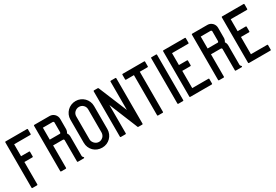

<svg xmlns="http://www.w3.org/2000/svg" viewBox="51 -1760 3922 2728"><g transform="rotate(-30 2012.0 -396.0)"><path d="M145 -391V-24Q145 -14 135 -14H60Q50 -14 50 -24V-768Q50 -778 60 -778H411Q421 -778 421 -768V-692Q421 -682 411 -682H145V-486H277Q287 -486 287 -476V-401Q287 -391 277 -391Z M531 -14Q521 -14 521 -24V-768Q521 -778 531 -778H782Q805 -778 825 -769Q845 -760 860 -745Q875 -730 883.5 -709.5Q892 -689 892 -666V-503Q892 -468 872 -440Q892 -412 892 -378V-61Q892 -46 902 -38Q912 -30 912 -24Q912 -14 902 -14H806Q796 -14 796 -24V-378Q793 -383 790 -386Q787 -389 782 -391H616V-24Q616 -14 606 -14ZM616 -486H782Q784 -486 787 -487.5Q790 -489 791 -490Q792 -493 794 -496.5Q796 -500 796 -503V-666Q796 -671 791.5 -675.5Q787 -680 782 -682H616Z M1400 -207Q1400 -166 1385 -131Q1370 -96 1344 -70Q1318 -44 1283 -29Q1248 -14 1207 -14Q1166 -14 1130 -28.5Q1094 -43 1068 -69Q1042 -95 1027 -130Q1012 -165 1012 -207V-585Q1012 -626 1027.5 -661Q1043 -696 1069 -722Q1095 -748 1130.5 -763Q1166 -778 1207 -778Q1247 -778 1282 -763Q1317 -748 1343.5 -721.5Q1370 -695 1385 -660Q1400 -625 1400 -585ZM1304 -585Q1304 -626 1276 -654Q1248 -682 1207 -682Q1187 -682 1169 -674.5Q1151 -667 1137 -654Q1123 -641 1115 -623Q1107 -605 1107 -585V-207Q1107 -187 1115.5 -169.5Q1124 -152 1137.5 -138Q1151 -124 1169 -116Q1187 -108 1207 -108Q1227 -108 1244.5 -116Q1262 -124 1276 -138V-137Q1289 -151 1296.5 -169Q1304 -187 1304 -207Z M1776 -303V-768Q1776 -778 1786 -778H1861Q1871 -778 1871 -768V-24Q1871 -14 1861 -14H1798Q1789 -14 1785 -24.5Q1781 -35 1779 -41L1596 -488V-24Q1596 -14 1586 -14H1510Q1500 -14 1500 -24V-768Q1500 -778 1510 -778H1572Q1580 -778 1585 -765.5Q1590 -753 1592 -748Z M2206 -682V-24Q2206 -14 2196 -14H2120Q2110 -14 2110 -24V-682H1981Q1971 -682 1971 -692V-768Q1971 -778 1981 -778H2333Q2343 -778 2343 -768V-692Q2343 -682 2333 -682Z M2453 -14Q2443 -14 2443 -24V-768Q2443 -778 2453 -778H2529Q2539 -778 2539 -768V-24Q2539 -14 2529 -14Z M2735 -108H3001Q3011 -108 3011 -99V-24Q3011 -14 3001 -14H2649Q2639 -14 2639 -24V-768Q2639 -778 2649 -778H3001Q3011 -778 3011 -768V-692Q3011 -682 3001 -682H2735V-486H2868Q2878 -486 2878 -476V-401Q2878 -391 2868 -391H2735Z M3121 -14Q3111 -14 3111 -24V-768Q3111 -778 3121 -778H3372Q3395 -778 3415 -769Q3435 -760 3450 -745Q3465 -730 3473.5 -709.5Q3482 -689 3482 -666V-503Q3482 -468 3462 -440Q3482 -412 3482 -378V-61Q3482 -46 3492 -38Q3502 -30 3502 -24Q3502 -14 3492 -14H3396Q3386 -14 3386 -24V-378Q3383 -383 3380 -386Q3377 -389 3372 -391H3206V-24Q3206 -14 3196 -14ZM3206 -486H3372Q3374 -486 3377 -487.5Q3380 -489 3381 -490Q3382 -493 3384 -496.5Q3386 -500 3386 -503V-666Q3386 -671 3381.5 -675.5Q3377 -680 3372 -682H3206Z M3698 -108H3964Q3974 -108 3974 -99V-24Q3974 -14 3964 -14H3612Q3602 -14 3602 -24V-768Q3602 -778 3612 -778H3964Q3974 -778 3974 -768V-692Q3974 -682 3964 -682H3698V-486H3831Q3841 -486 3841 -476V-401Q3841 -391 3831 -391H3698Z"/></g></svg>

Font: Kanalisirung
Style: Regular
Weight: 500
Designer: Peter Wiegel
Foundry: Peter Wiegel
Version: 1.000